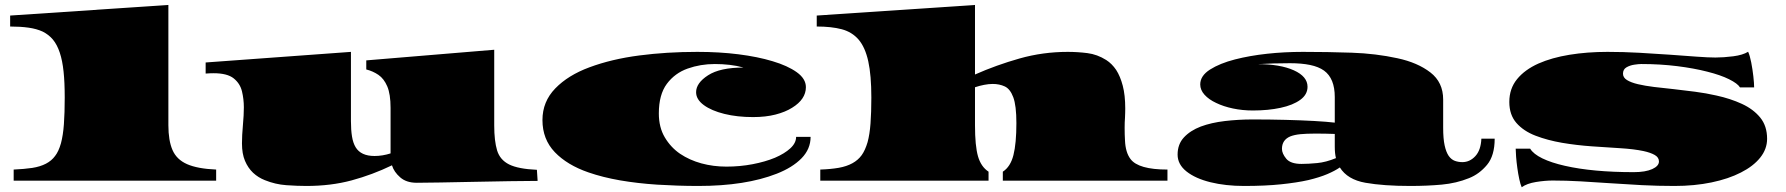

<svg xmlns="http://www.w3.org/2000/svg" viewBox="-20 -748 7397 795"><path d="M36.6 0V-45.9Q58.6 -46.9 77.6 -48.6Q96.7 -50.3 113.3 -52.7Q179.7 -63 208 -102.1Q222.7 -120.6 232.4 -154.8Q241.2 -187.5 244.6 -233.9Q248 -280.3 248 -343.8Q248 -407.7 243.2 -451.7Q233.9 -542 199.2 -584Q182.1 -604.5 156.7 -617.2Q131.3 -628.9 97.9 -633.5Q64.5 -638.2 22 -638.2V-683.6L677.2 -727.5V-229.5Q677.2 -166 694.3 -126.7Q711.4 -87.4 754.4 -68.4Q797.4 -49.3 875 -45.9V0Z M1248.5 22Q1211.4 22 1165.8 18.8Q1120.1 15.6 1076.7 -2Q1049.3 -12.7 1027.8 -32.7Q1006.8 -52.7 994.4 -82Q981.9 -111.3 981.9 -154.3Q981.9 -187.5 985.8 -229.7Q989.7 -272 989.7 -303.7Q989.7 -337.4 981.9 -369.9Q974.1 -402.3 947.5 -423.6Q920.9 -444.8 864.3 -444.8Q849.1 -444.8 831.5 -443.4V-489.3L1433.1 -533.2V-246.6Q1433.1 -210 1437.5 -182.9Q1441.9 -155.8 1452.6 -138.2Q1474.6 -102.1 1530.8 -102.1Q1563.5 -102.1 1597.2 -112.8V-301.3Q1597.2 -358.4 1583.5 -390.4Q1569.8 -422.4 1546.9 -438Q1523.9 -453.6 1496.6 -460.4V-498L2026.4 -542V-228.5Q2026.4 -164.6 2038.3 -125.2Q2050.3 -85.9 2088.1 -67.1Q2126 -48.3 2203.1 -44.9L2206.1 1Q2154.8 1 2089.8 2.2Q2024.9 3.4 1943.8 4.9Q1862.8 6.3 1803.7 7.6Q1744.6 8.8 1705.6 8.8Q1662.6 8.8 1637 -13.7Q1611.3 -36.1 1603 -63.5Q1522 -24.4 1436.3 -1.2Q1350.6 22 1248.5 22Z M2871.6 22Q2827.1 22 2784.7 20.5Q2742.2 19 2701.2 16.6Q2619.1 11.2 2547.4 -1.2Q2475.6 -13.7 2416.5 -34.2Q2328.6 -64.5 2277.3 -117.9Q2226.1 -171.4 2226.1 -251Q2226.1 -327.1 2279.1 -381.8Q2332 -436.5 2420.4 -469.2Q2512.2 -503.4 2626.5 -518.3Q2740.7 -533.2 2867.2 -533.2Q2958.5 -533.2 3037.8 -523.2Q3117.2 -513.2 3178.7 -494.6Q3241.2 -476.1 3279.1 -449Q3316.9 -421.9 3316.9 -387.2Q3316.9 -336.9 3259.8 -301.8Q3231.9 -284.2 3191.2 -273.7Q3150.4 -263.2 3098.1 -263.2Q3032.7 -263.2 2979.2 -276.4Q2925.8 -289.6 2894 -313Q2862.3 -336.4 2862.3 -366.2Q2862.3 -404.3 2911.9 -436.3Q2961.4 -468.3 3058.6 -468.3Q3030.8 -476.1 3000.7 -479.5Q2970.7 -482.9 2939.9 -482.9Q2880.4 -482.9 2827.4 -464.1Q2774.4 -445.3 2741.2 -400.9Q2708 -356.4 2708 -278.3Q2708 -220.7 2732.7 -179.2Q2757.3 -137.7 2795.9 -111.3Q2835 -85 2884.3 -71.5Q2933.6 -58.1 2987.8 -58.1Q3043.9 -58.1 3096.2 -68.1Q3148.4 -78.1 3188.5 -94.7Q3228.5 -111.8 3252.4 -133.8Q3276.4 -155.8 3276.4 -181.2H3336.4Q3336.4 -130.9 3298.8 -92.5Q3261.2 -54.2 3196.3 -28.8Q3066.9 22 2871.6 22Z M3376.5 0V-45.9Q3419.9 -47.4 3453.1 -53.2Q3518.6 -64.9 3547.9 -105.5Q3562.5 -126 3572.3 -159.2Q3581.1 -191.4 3584.5 -237.1Q3587.9 -282.7 3587.9 -343.8Q3587.9 -436.5 3575.2 -494.1Q3562.5 -551.8 3535.2 -584Q3507.8 -615.7 3465.1 -627Q3422.4 -638.2 3361.8 -638.2V-683.6L4017.1 -727.5V-439.5Q4105 -478.5 4201.7 -505.9Q4298.3 -533.2 4401.4 -533.2Q4441.4 -533.2 4482.4 -528.1Q4523.4 -522.9 4560.5 -499.5Q4584 -484.4 4601.6 -458.5Q4618.7 -432.1 4628.9 -393.1Q4639.2 -354 4639.2 -298.8Q4639.2 -289.6 4638.9 -280.3Q4638.7 -271 4638.2 -261.2Q4636.7 -241.7 4636.7 -218.8Q4636.7 -190.4 4638.2 -166Q4639.2 -142.1 4644.8 -122.8Q4650.4 -103.5 4661.1 -89.4Q4693.8 -45.9 4814 -45.9V0H4132.3V-37.1Q4164.1 -57.6 4176.3 -106Q4188.5 -154.3 4188.5 -238.3Q4188.5 -311 4175.5 -345.5Q4162.6 -379.9 4140.4 -390.1Q4118.2 -400.4 4090.8 -400.4Q4073.7 -400.4 4054.9 -396.7Q4036.1 -393.1 4017.1 -386.7V-229.5Q4017.1 -144 4029.5 -100.8Q4042 -57.6 4073.2 -37.1V0Z M5131.3 22Q5054.7 22 4992.2 6.6Q4929.7 -8.8 4892.8 -38.1Q4856 -67.4 4856 -107.9Q4856 -150.9 4882.3 -179.2Q4908.7 -207.5 4952.1 -224.1Q4995.6 -240.2 5051.5 -246.8Q5107.4 -253.4 5166.5 -253.4Q5237.3 -253.4 5302.7 -251.7Q5368.2 -250 5421.1 -247.1Q5474.1 -244.1 5506.8 -240.2V-346.2Q5506.8 -423.3 5462.4 -455.6Q5439.9 -471.7 5404.5 -479Q5369.1 -486.3 5321.3 -486.3Q5250 -486.3 5187.5 -482.4Q5280.8 -482.4 5337.4 -456.8Q5394 -431.2 5394 -388.7Q5394 -356.4 5363.8 -334.5Q5333.5 -312.5 5282.2 -301.5Q5231 -290.5 5168 -290.5Q5124.5 -290.5 5085.2 -298.8Q5045.9 -307.1 5015.6 -321.8Q4985.4 -335.9 4967.5 -355.7Q4949.7 -375.5 4949.7 -398.4Q4949.7 -434.1 4990.2 -460Q5030.8 -485.8 5093.8 -502Q5154.8 -517.6 5226.3 -525.4Q5297.9 -533.2 5374.5 -533.2Q5477.1 -533.2 5576.9 -529.8Q5676.8 -526.4 5766.6 -506.8Q5850.1 -488.8 5902.8 -448Q5955.6 -407.2 5955.6 -335.9V-219.2Q5955.6 -173.8 5961.7 -146Q5967.8 -118.2 5978.5 -102.5Q5989.3 -87.4 6003.9 -82Q6018.6 -76.7 6035.2 -76.7Q6065.9 -76.7 6088.9 -101.6Q6111.8 -126.5 6113.8 -173.8H6168.9Q6168.9 -103.5 6137.2 -65.4Q6105.5 -27.3 6062.5 -10.3Q6010.7 10.7 5950 16.4Q5889.2 22 5819.8 22Q5709 22 5634 8.8Q5559.1 -4.4 5527.8 -54.7Q5507.3 -40.5 5475.8 -27.1Q5444.3 -13.7 5397.5 -2.4Q5350.1 8.3 5284.7 15.1Q5219.2 22 5131.3 22ZM5369.1 -69.3Q5397.5 -69.3 5433.8 -72.8Q5470.2 -76.2 5511.7 -93.3Q5506.8 -112.3 5506.8 -141.1V-193.4Q5485.8 -194.3 5464.4 -194.6Q5442.9 -194.8 5422.9 -194.8Q5389.6 -194.8 5364.5 -192.4Q5339.4 -189.9 5322.3 -183.1Q5288.1 -168.5 5288.1 -131.8Q5288.1 -112.3 5305.9 -90.8Q5323.7 -69.3 5369.1 -69.3Z M6280.8 27.3Q6275.4 15.6 6270.8 -6.1Q6266.1 -27.8 6262.7 -52.5Q6259.3 -77.1 6257.6 -98.9Q6255.9 -120.6 6255.9 -132.3H6315.9Q6329.1 -110.4 6366.2 -92.3Q6403.3 -74.2 6459.5 -61.5Q6574.7 -35.2 6745.1 -35.2Q6793 -35.2 6821.3 -47.9Q6849.1 -60.5 6849.1 -79.6Q6849.1 -96.2 6831.8 -106.2Q6814.5 -116.2 6784.7 -122.6Q6745.1 -130.9 6689.5 -134.3Q6633.8 -137.7 6571 -142.1Q6508.3 -146.5 6447.8 -156.7Q6388.2 -167 6338.4 -186Q6288.6 -205.1 6259 -238.8Q6229.5 -272.5 6229.5 -325.7Q6229.5 -380.9 6261.5 -420.2Q6293.5 -459.5 6350.1 -484.9Q6405.3 -509.3 6478.5 -521.2Q6551.8 -533.2 6636.2 -533.2Q6701.7 -533.2 6767.8 -529.5Q6834 -525.9 6894.5 -521.5Q6955.6 -517.1 7005.1 -513.4Q7054.7 -509.8 7083 -509.8Q7116.7 -509.8 7156.5 -514.9Q7196.3 -520 7218.3 -533.7Q7225.6 -518.1 7231.2 -489.3Q7236.8 -460.4 7240 -431.6Q7243.2 -402.8 7243.2 -386.2H7184.6Q7174.8 -402.3 7139.4 -419.9Q7104 -437.5 7049.3 -451.2Q6994.6 -465.3 6924.6 -474.1Q6854.5 -482.9 6775.9 -482.9Q6765.1 -482.9 6747.1 -480.2Q6729 -477.5 6714.6 -469.2Q6700.2 -460.9 6700.2 -442.9Q6700.2 -426.8 6716.8 -416.5Q6733.4 -406.2 6762.2 -399.4Q6791 -392.6 6829.1 -387.9Q6867.2 -383.3 6910.2 -378.9Q6953.1 -374 6998.5 -368.2Q7043.9 -362.3 7086.9 -352.5Q7145 -339.8 7192.6 -317.9Q7240.2 -295.9 7268.6 -261Q7296.9 -226.1 7296.9 -173.3Q7296.9 -130.9 7268.3 -95.2Q7239.7 -59.6 7188.5 -33.7Q7137.2 -7.3 7066.9 7.3Q6996.6 22 6913.1 22Q6844.7 22 6778.1 18.6Q6711.4 15.1 6647.9 10.7Q6584.5 6.3 6524.4 2.9Q6464.4 -0.5 6409.7 -0.5Q6377.4 -0.5 6339.8 5.6Q6302.2 11.7 6280.8 27.3Z"/></svg>

Font: Asset
Style: Regular
Weight: 400
Version: Version 1.003; ttfautohint (v1.8.4.7-5d5b)